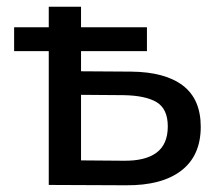

<svg xmlns="http://www.w3.org/2000/svg" viewBox="-20 -550 646 571"><path d="M125 0V-530H221V-338L370 -337Q471 -336 524 -295.5Q577 -255 577 -173Q577 -87 519 -42.5Q461 2 354 1ZM347 -72Q412 -71 445.5 -96Q479 -121 479 -174Q479 -226 446 -246Q413 -266 347 -267L221 -268V-73ZM22 -398V-469H417V-398Z"/></svg>

Font: MOST Montserrat Medium
Style: Regular
Weight: 500
Designer: Julieta Ulanovsky
Foundry: Julieta Ulanovsky
Version: Version 8.000;March 11, 2024;FontCreator 15.0.0.2926 64-bit